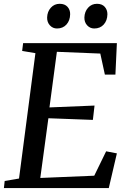

<svg xmlns="http://www.w3.org/2000/svg" viewBox="-25 -964 657 984"><path d="M-5 0 -1 -36.5 72.5 -49 156.5 -691.5 88.5 -703 93.5 -743H574L566.5 -581.5H512.5L489 -689.5L266.5 -698.5L228.5 -413.5L459.5 -423L451 -349.5L223 -358L181.5 -52L458 -63.5L519 -188.5L574 -178L532.5 0ZM267 -818Q245.5 -818 230.8 -834Q216 -850 216.5 -874.5Q217.5 -904.5 235.5 -924.5Q253.5 -944.5 281 -944.5Q307 -944.5 321 -929Q335 -913.5 334.5 -891Q334 -859 315.8 -838.5Q297.5 -818 267 -818ZM458 -818Q436.5 -818 421.8 -834Q407 -850 407.5 -874.5Q408.5 -904.5 426.5 -924.5Q444.5 -944.5 472 -944.5Q498 -944.5 511.8 -929Q525.5 -913.5 525.5 -891Q525 -859 506.8 -838.5Q488.5 -818 458 -818Z"/></svg>

Font: Merriweather Text Regular
Style: Italic
Weight: 400
Italic angle: -7.8°
Designer: Eben Sorkin
Foundry: Eben Sorkin
Version: Version 2.100; ttfautohint (v1.7.19-72a1) -l 8 -r 50 -G 200 